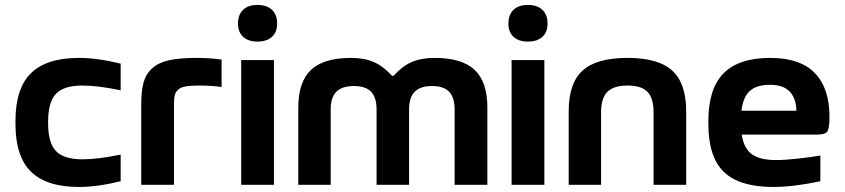

<svg xmlns="http://www.w3.org/2000/svg" viewBox="-20 -741 3388 770"><path d="M42 -255.9Q42 -386.7 104.5 -447.8Q167 -508.8 296.9 -508.8Q371.1 -508.8 463.9 -485.8V-378.9Q373 -397.9 310.1 -397.9Q236.3 -397.9 204.6 -365Q172.9 -332 172.9 -252V-248Q172.9 -168 204.6 -135Q236.3 -102.1 310.1 -102.1Q373 -102.1 463.9 -121.1V-14.2Q371.1 8.8 296.9 8.8Q167 8.8 104.5 -52.2Q42 -113.3 42 -244.1Z M777.8 -397.9Q744.1 -397.9 724.6 -394.5Q705.1 -391.1 694.6 -381.6Q684.1 -372.1 680.9 -359.4Q677.7 -346.7 677.7 -323.2V0H546.4V-323.2Q546.4 -377 555.9 -410.9Q565.4 -444.8 590.8 -467.5Q616.2 -490.2 658.4 -499.5Q700.7 -508.8 767.6 -508.8Q822.3 -508.8 868.7 -502V-392.1Q830.1 -397.9 777.8 -397.9Z M947.3 -500H1078.6V0H947.3ZM934.6 -645V-647.9Q934.6 -681.6 954.8 -701.4Q975.1 -721.2 1012.7 -721.2Q1049.8 -721.2 1070.6 -701.7Q1091.3 -682.1 1091.3 -647.9V-645Q1091.3 -612.3 1070.8 -593.3Q1050.3 -574.2 1012.7 -574.2Q975.6 -574.2 955.1 -593.3Q934.6 -612.3 934.6 -645Z M1176.3 -309.1Q1176.3 -413.1 1227.5 -460.9Q1278.8 -508.8 1388.2 -508.8Q1441.9 -508.8 1479.7 -491.9Q1517.6 -475.1 1552.2 -437H1558.6Q1592.3 -475.1 1630.6 -491.9Q1668.9 -508.8 1723.6 -508.8Q1832 -508.8 1883.3 -460.9Q1934.6 -413.1 1934.6 -309.1V0H1803.2V-301.8Q1803.2 -350.6 1781 -373.3Q1758.8 -396 1712.4 -396Q1666 -396 1643.3 -373.3Q1620.6 -350.6 1620.6 -301.8V0H1490.2V-301.8Q1490.2 -350.6 1468 -373.3Q1445.8 -396 1399.4 -396Q1352.1 -396 1329.1 -373.3Q1306.2 -350.6 1306.2 -301.8V0H1176.3Z M2031.7 -500H2163.1V0H2031.7ZM2019 -645V-647.9Q2019 -681.6 2039.3 -701.4Q2059.6 -721.2 2097.2 -721.2Q2134.3 -721.2 2155 -701.7Q2175.8 -682.1 2175.8 -647.9V-645Q2175.8 -612.3 2155.3 -593.3Q2134.8 -574.2 2097.2 -574.2Q2060.1 -574.2 2039.6 -593.3Q2019 -612.3 2019 -645Z M2260.7 -294.9Q2260.7 -407.2 2316.4 -458Q2372.1 -508.8 2497.1 -508.8Q2620.1 -508.8 2676 -457.8Q2731.9 -406.7 2731.9 -294.9V0H2601.1V-291Q2601.1 -347.2 2576.7 -372.6Q2552.2 -397.9 2497.1 -397.9Q2440.9 -397.9 2415.8 -372.6Q2390.6 -347.2 2390.6 -291V0H2260.7Z M3306.6 -272.9Q3306.6 -225.6 3297.6 -213.4Q3288.6 -201.2 3255.9 -201.2H2954.6Q2962.9 -146 2995.1 -122.6Q3027.3 -99.1 3092.8 -99.1Q3127.4 -99.1 3180.7 -105Q3233.9 -110.8 3270 -117.2V-14.2Q3162.6 8.8 3080.6 8.8Q2945.8 8.8 2883.3 -51.3Q2820.8 -111.3 2820.8 -244.1V-255.9Q2820.8 -385.7 2882.1 -447.3Q2943.4 -508.8 3068.8 -508.8Q3189 -508.8 3247.8 -448Q3306.6 -387.2 3306.6 -272.9ZM2953.6 -296.9H3173.8Q3172.9 -347.2 3146.7 -374Q3120.6 -400.9 3068.8 -400.9Q3014.6 -400.9 2987.3 -376.5Q2960 -352.1 2953.6 -296.9Z"/></svg>

Font: LT Wave Text Bold
Style: Regular
Weight: 700
Designer: Daniel Lyons
Version: Version 2.5 (Glyphs App)